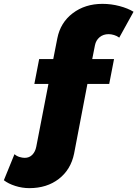

<svg xmlns="http://www.w3.org/2000/svg" viewBox="-123 -772 712 995"><path d="M369 -537 355 -466H468L443 -337H330L261 24Q244 107 182 155Q120 203 29 203Q-8 203 -44 191.5Q-80 180 -103 162L-48 27Q-37 37 -22 41.5Q-7 46 5 46Q29 46 44.5 30Q60 14 65 -12L128 -337H55L80 -466H153L174 -573Q190 -655 254 -703.5Q318 -752 408 -752Q453 -752 496.5 -740.5Q540 -729 569 -711L495 -577Q483 -586 468 -590.5Q453 -595 440 -595Q412 -595 393 -579Q374 -563 369 -537Z"/></svg>

Font: Gontserrat ExtraBold
Style: Italic
Weight: 800
Italic angle: -11.3°
Designer: Julieta Ulanovsky
Foundry: Julieta Ulanovsky
Version: Version 6.001